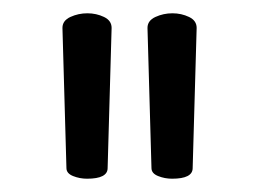

<svg xmlns="http://www.w3.org/2000/svg" viewBox="-20 -745 390 289"><path d="M142 -492Q142 -476 111 -476Q100 -476 90 -480Q80 -484 80 -492L74 -703Q74 -714 86 -719.5Q98 -725 111.5 -725Q125 -725 136.5 -719.5Q148 -714 148 -703ZM270 -492Q270 -476 239 -476Q228 -476 218 -480Q208 -484 208 -492L202 -703Q202 -714 214 -719.5Q226 -725 239.5 -725Q253 -725 264.5 -719.5Q276 -714 276 -703Z"/></svg>

Font: LXGW WenKai Lite
Style: Regular
Weight: 400
Designer: LXGW / Fontworks Inc.
Foundry: LXGW / Fontworks Inc.
Version: Version 1.511; March 25, 2025